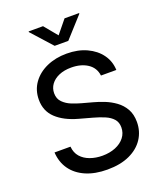

<svg xmlns="http://www.w3.org/2000/svg" viewBox="-170 -1050 983 1170"><g transform="rotate(-20 322.0 -465.0)"><path d="M322.8 12.2Q242.7 12.2 183.6 -13.4Q124.5 -39.1 91.3 -85.7Q58.1 -132.3 54.2 -196.3H157.7Q161.1 -155.8 184.3 -129.6Q207.5 -103.5 243.9 -90.6Q280.3 -77.6 322.8 -77.6Q370.1 -77.6 408 -93Q445.8 -108.4 467.5 -136.5Q489.3 -164.6 489.3 -201.2Q489.3 -234.4 470.5 -255.6Q451.7 -276.9 419.7 -290.5Q387.7 -304.2 348.6 -314.9L261.7 -338.9Q173.3 -363.3 123.8 -410.2Q74.2 -457 74.2 -530.3Q74.2 -592.3 107.9 -639.2Q141.6 -686 199.2 -711.7Q256.8 -737.3 328.6 -737.3Q401.9 -737.3 457.8 -711.4Q513.7 -685.5 545.9 -641.1Q578.1 -596.7 580.1 -540H480.5Q474.1 -591.8 431.6 -619.9Q389.2 -647.9 325.7 -647.9Q280.3 -647.9 246.3 -633.3Q212.4 -618.7 193.8 -593.3Q175.3 -567.9 175.3 -535.6Q175.3 -499.5 197.8 -477.1Q220.2 -454.6 251.7 -442.1Q283.2 -429.7 310.1 -422.4L381.8 -402.8Q413.6 -394.5 449.7 -380.1Q485.8 -365.7 517.8 -342.5Q549.8 -319.3 569.8 -284.4Q589.8 -249.5 589.8 -199.7Q589.8 -139.2 558.3 -91.1Q526.9 -43 467.3 -15.4Q407.7 12.2 322.8 12.2ZM251.5 -943.4 321.8 -858.4 391.1 -943.4H485.4V-939L365.7 -806.6H277.3L158.2 -939V-943.4Z"/></g></svg>

Font: Inter Cardless
Style: Regular
Weight: 400
Designer: Rasmus Andersson
Foundry: rsms
Version: Version 4.001;git-9221beed3